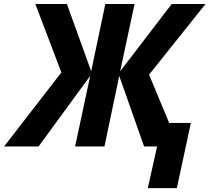

<svg xmlns="http://www.w3.org/2000/svg" viewBox="-78 -734 1049 962"><path d="M709 0H644L519.5 -353.5L445.3 0H298.3L374 -354L115.2 0H-57.6L229.5 -371.1L99.1 -713.9H257.3L378.9 -377L449.7 -713.9H596.2L523.9 -376.5L782.2 -713.9H951.7L668.9 -359.9L769.5 -118.2H878.4L808.1 208.5H662.6Z"/></svg>

Font: Viking Open Sans
Style: Bold Italic
Weight: 700
Italic angle: -12°
Foundry: Ascender Corporation
Version: Version 2.000